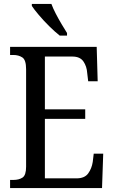

<svg xmlns="http://www.w3.org/2000/svg" viewBox="-20 -951 576 971"><path d="M31 0V-41H47Q76 -41 94 -53Q112 -65 112 -108V-601Q112 -648 93 -660.5Q74 -673 47 -673H31V-714H469L474 -540H426L421 -582Q419 -615 402 -640Q385 -665 346 -665H207V-398H411V-350H207V-49H367Q408 -49 426 -74Q444 -99 449 -132L454 -174H502L496 0ZM282 -771Q259 -789 230 -817.5Q201 -846 176.5 -875Q152 -904 141 -921V-931H240Q248 -909 262 -882Q276 -855 291.5 -829Q307 -803 319 -784V-771Z"/></svg>

Font: Noto Serif Armenian Condensed
Style: Regular
Weight: 400
Width: 3
Designer: Monotype Design Team
Foundry: Monotype Imaging Inc.
Version: Version 2.008; ttfautohint (v1.8.4.7-5d5b)